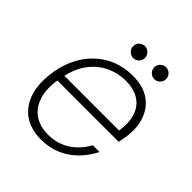

<svg xmlns="http://www.w3.org/2000/svg" viewBox="-182 -770 906 906"><g transform="rotate(45 271.0 -317.5)"><path d="M233 12Q167 12 122.5 -17.5Q78 -47 58 -100.5Q38 -154 45 -226Q51 -289 74 -341Q97 -393 134.5 -430.5Q172 -468 220.5 -488Q269 -508 326 -508Q395 -508 437 -479.5Q479 -451 497 -404Q515 -357 510 -302Q509 -288 506 -271.5Q503 -255 500 -240H79L85 -279H464Q473 -342 457.5 -384Q442 -426 406.5 -447Q371 -468 319 -468Q270 -468 223.5 -446.5Q177 -425 143 -380.5Q109 -336 96 -267L92 -249Q80 -177 95.5 -128Q111 -79 148.5 -53.5Q186 -28 240 -28Q302 -28 349 -58.5Q396 -89 425 -142H470Q448 -98 414 -63Q380 -28 334.5 -8Q289 12 233 12ZM269 -568Q253 -568 241 -579.5Q229 -591 229 -607Q229 -624 240.5 -635.5Q252 -647 269 -647Q285 -647 296.5 -635Q308 -623 308 -607Q308 -591 296.5 -579.5Q285 -568 269 -568ZM410 -568Q393 -568 381.5 -579.5Q370 -591 370 -607Q370 -624 381.5 -635.5Q393 -647 410 -647Q426 -647 437.5 -635Q449 -623 449 -607Q449 -591 437.5 -579.5Q426 -568 410 -568Z"/></g></svg>

Font: DM Sans 24pt ExtraLight
Style: Italic
Weight: 250
Italic angle: -10°
Designer: Colophon Foundry, Jonny Pinhorn
Foundry: Colophon Foundry
Version: Version 4.004;gftools[0.9.30]